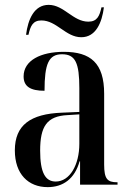

<svg xmlns="http://www.w3.org/2000/svg" viewBox="-20 -759 537 789"><path d="M314 -606C374 -606 399 -666 407 -729H397C389 -693 379 -670 343 -670C280 -670 243 -739 180 -739C120 -739 95 -679 87 -616H97C105 -652 115 -675 150 -675C213 -675 250 -606 314 -606ZM176 10C239 10 287 -24 307 -96H309V0H463V-10H461C421 -10 408 -24 408 -83V-374C408 -500 352 -546 242 -546C148 -546 77 -511 77 -445C77 -403 106 -386 163 -386C163 -497 180 -536 235 -536C290 -536 306 -500 306 -397V-299L235 -296C105 -291 41 -245 41 -141C41 -44 96 10 176 10ZM209 -13C166 -13 145 -50 145 -140C145 -239 172 -282 258 -286L306 -289V-168C306 -82 267 -13 209 -13Z"/></svg>

Font: Noto Serif Display Condensed Medium
Style: Regular
Weight: 500
Width: 3
Designer: Monotype Design Team
Foundry: Monotype Imaging Inc.
Version: Version 2.009